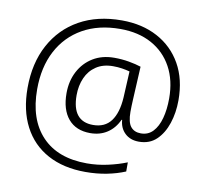

<svg xmlns="http://www.w3.org/2000/svg" viewBox="-86 -897 1061 992"><g transform="rotate(10 444.5 -401.0)"><path d="M834 -447Q834 -382 815.5 -326Q797 -270 761 -235.5Q725 -201 669 -201Q624 -201 596 -227.5Q568 -254 565 -297H562Q541 -251 503 -226Q465 -201 414 -201Q339 -201 298.5 -249Q258 -297 258 -383Q258 -447 284.5 -497.5Q311 -548 358.5 -577Q406 -606 470 -606Q510 -606 547 -599.5Q584 -593 611 -584L602 -410Q601 -392 600.5 -375.5Q600 -359 600 -345Q600 -291 618.5 -268Q637 -245 672 -245Q710 -245 735 -271.5Q760 -298 772.5 -344Q785 -390 785 -448Q785 -543 747 -612.5Q709 -682 639.5 -720Q570 -758 475 -758Q361 -758 278 -711Q195 -664 150 -578.5Q105 -493 105 -377Q105 -219 188 -131.5Q271 -44 424 -44Q479 -44 533 -56Q587 -68 632 -86V-38Q589 -20 536.5 -9.5Q484 1 424 1Q309 1 226 -44Q143 -89 99 -173.5Q55 -258 55 -375Q55 -505 107 -601.5Q159 -698 253 -750.5Q347 -803 475 -803Q582 -803 663 -759.5Q744 -716 789 -636.5Q834 -557 834 -447ZM311 -382Q311 -245 421 -245Q483 -245 515 -288Q547 -331 552 -412L559 -550Q541 -555 518.5 -558.5Q496 -562 471 -562Q419 -562 383 -538Q347 -514 329 -473Q311 -432 311 -382Z"/></g></svg>

Font: Noto Sans Kannada UI Light
Style: Regular
Weight: 300
Designer: Jelle Bosma - Monotype Design Team
Foundry: Monotype Imaging Inc.
Version: Version 2.005; ttfautohint (v1.8.4.7-5d5b)